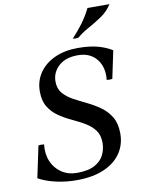

<svg xmlns="http://www.w3.org/2000/svg" viewBox="-100 -993 799 1075"><g transform="rotate(-10 299.5 -455.5)"><path d="M247 14Q186 14 129.5 1Q73 -12 32 -35L70 -215Q86 -218 102 -215Q96 -161 114 -118.5Q132 -76 169.5 -51Q207 -26 256 -26Q321 -26 358 -46.5Q395 -67 410.5 -99.5Q426 -132 426 -168Q426 -212 404.5 -240Q383 -268 349.5 -287.5Q316 -307 278 -324.5Q240 -342 206.5 -365Q173 -388 151.5 -422.5Q130 -457 130 -510Q130 -571 162 -617Q194 -663 250.5 -688.5Q307 -714 380 -714Q449 -714 495.5 -701Q542 -688 575 -667L542 -510Q526 -507 510 -510Q518 -581 481 -627.5Q444 -674 374 -674Q304 -674 265 -638Q226 -602 226 -550Q226 -510 248 -484Q270 -458 305 -439Q340 -420 379.5 -401Q419 -382 454 -357Q489 -332 511 -295Q533 -258 533 -201Q533 -139 500.5 -90.5Q468 -42 404 -14Q340 14 247 14ZM599 -925Q575 -887 537.5 -861.5Q500 -836 462 -815.5Q424 -795 395 -770Q379 -767 363 -770Q398 -808 424.5 -843.5Q451 -879 474 -925Z"/></g></svg>

Font: Poltawski Nowy
Style: Italic
Weight: 400
Italic angle: -12°
Designer: Adam Pótawski, Mateusz Machalski, Borys Kosmynka, Ania Wieluska
Foundry: Capitalics.wtf
Version: Version 1.001;gftools[0.9.25]